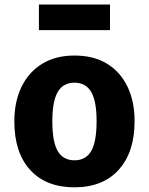

<svg xmlns="http://www.w3.org/2000/svg" viewBox="-20 -807 655 845"><path d="M307.7 -562.6Q391.8 -562.6 450.8 -526.7Q509.7 -490.8 541 -425.9Q572.3 -361 572.3 -273.8Q572.3 -137.4 502.6 -60Q432.8 17.4 307.7 17.4Q182.6 17.4 112.8 -59Q43.1 -135.4 43.1 -272.8Q43.1 -359.5 74.6 -424.6Q106.2 -489.7 165.4 -526.2Q224.6 -562.6 307.7 -562.6ZM307.7 -443.1Q257.9 -443.1 234.1 -402.3Q210.3 -361.5 210.3 -272.8Q210.3 -182.6 234.1 -142.1Q257.9 -101.5 307.7 -101.5Q357.4 -101.5 381.3 -142.1Q405.1 -182.6 405.1 -273.8Q405.1 -362.1 381.3 -402.6Q357.4 -443.1 307.7 -443.1ZM464.1 -674.4H151.3V-787.2H464.1Z"/></svg>

Font: FiraCode Nerd Font Mono
Style: Bold
Weight: 700
Monospace: yes
Designer: Carrois Corporate, Edenspiekermann AG, Nikita Prokopov
Foundry: Carrois Corporate, Edenspiekermann AG, Nikita Prokopov
Version: Version 6.002;Nerd Fonts 3.3.0